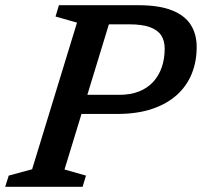

<svg xmlns="http://www.w3.org/2000/svg" viewBox="-42 -718 776 738"><path d="M416 -353.5Q460 -353.5 492.5 -366.5Q525 -379.5 546.8 -403.2Q568.5 -427 579.8 -459.5Q591 -492 591 -531Q591 -561 577.8 -581.8Q564.5 -602.5 534.5 -613.5Q504.5 -624.5 455 -624.5H294L313.5 -698H489Q569 -698 618.5 -678.5Q668 -659 691 -623Q714 -587 714 -537Q714 -481.5 695 -434.5Q676 -387.5 637.8 -353Q599.5 -318.5 542.2 -299.2Q485 -280 407.5 -280H184L211 -353.5ZM206 -66.5 288.5 -43 275.5 0H-22L-8.5 -43L81.5 -67.5L254 -631L171.5 -654.5L184.5 -698H399Z"/></svg>

Font: Newsreader 9pt Medium
Style: Italic
Weight: 500
Italic angle: -17°
Designer: Hugues Gentile
Foundry: Production Type
Version: Version 1.003